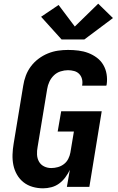

<svg xmlns="http://www.w3.org/2000/svg" viewBox="-20 -1014 640 1042"><path d="M214 8Q184 8 156.5 0Q129 -8 107.5 -25Q86 -42 72 -66.5Q58 -91 52.5 -118.5Q47 -146 48 -175.5Q49 -205 54 -234L106 -549Q110 -576 120 -603Q130 -630 147.5 -653.5Q165 -677 189 -695Q213 -713 240 -724Q267 -735 294.5 -739Q322 -743 349 -743Q378 -743 406 -739.5Q434 -736 459 -726.5Q484 -717 505.5 -701Q527 -685 540.5 -662Q554 -639 558.5 -611.5Q563 -584 559 -556Q558 -554 558 -552.5Q558 -551 557 -549H426Q426 -550 426 -550.5Q426 -551 426 -552Q429 -569 425 -585Q421 -601 410 -612.5Q399 -624 382.5 -628.5Q366 -633 349 -633Q329 -633 308.5 -626.5Q288 -620 272.5 -605Q257 -590 248 -570.5Q239 -551 236 -531L184 -216Q180 -196 181 -175Q182 -154 191.5 -137Q201 -120 219 -111Q237 -102 258 -102Q276 -102 294 -107Q312 -112 327 -123.5Q342 -135 350.5 -152Q359 -169 362 -186L381 -300H293L312 -410H532L465 0H343L359 -92Q349 -71 334.5 -51.5Q320 -32 301 -18Q282 -4 259 2Q236 8 214 8ZM314 -800 203 -923 298 -987 386 -870 513 -994 593 -916 438 -800Z"/></svg>

Font: Iosevka Curly XBdExObl
Style: Regular
Weight: 800
Width: 7
Italic angle: -9°
Monospace: yes
Designer: Belleve Invis
Foundry: Belleve Invis
Version: Version 11.1.0; ttfautohint (v1.8.3)